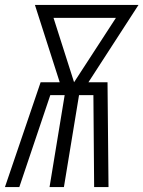

<svg xmlns="http://www.w3.org/2000/svg" viewBox="-35 -755 579 775"><path d="M-15 0 129 -423H206L106 -735H524L322 -423H399L403 0H345L342 -371H284L223 0H165L226 -371H168L43 0ZM264 -423 433 -683H181Z"/></svg>

Font: Iosevka Light
Style: Italic
Weight: 300
Italic angle: -9°
Monospace: yes
Designer: Belleve Invis
Foundry: Belleve Invis
Version: Version 32.5.0; ttfautohint (v1.8.4)